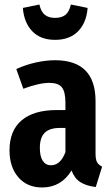

<svg xmlns="http://www.w3.org/2000/svg" viewBox="-20 -812 495 848"><path d="M431 -76 403 14Q361 9 335 -7.5Q309 -24 296 -59Q250 16 166 16Q100 16 61 -29Q22 -74 22 -148Q22 -235 75.5 -280.5Q129 -326 232 -326H269V-358Q269 -407 253 -426.5Q237 -446 198 -446Q153 -446 83 -420L52 -507Q93 -526 138 -536Q183 -546 223 -546Q402 -546 402 -365V-134Q402 -108 408.5 -96Q415 -84 431 -76ZM269 -140V-247H245Q199 -247 177.5 -225.5Q156 -204 156 -159Q156 -121 169 -101.5Q182 -82 205 -82Q247 -82 269 -140ZM81 -777 154 -792Q161 -760 178 -746.5Q195 -733 223 -733Q252 -733 269 -746.5Q286 -760 293 -792L367 -777Q362 -712 325 -674Q288 -636 223 -636Q159 -636 122.5 -674Q86 -712 81 -777Z"/></svg>

Font: Fira Sans Extra Condensed SemiBold
Style: Regular
Weight: 600
Width: 1
Designer: Carrois Corporate & Edenspiekermann AG
Foundry: Carrois Corporate GbR & Edenspiekermann AG
Version: Version 4.203